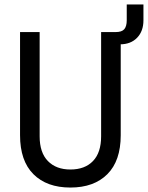

<svg xmlns="http://www.w3.org/2000/svg" viewBox="-20 -830 664 862"><path d="M296 12Q190 12 130 -48Q70 -108 70 -223V-686H158V-218Q158 -145 195 -107Q232 -69 296 -69Q361 -69 397.5 -107Q434 -145 434 -218V-686H522V-223Q522 -108 462 -48Q402 12 296 12ZM444 -631V-686H499Q527 -686 538 -699Q549 -712 549 -739V-810H624V-739Q624 -690 595.5 -660.5Q567 -631 519 -631Z"/></svg>

Font: Archivo Narrow
Style: Regular
Weight: 400
Designer: Hector Gatti
Foundry: Omnibus-Type
Version: Version 3.002